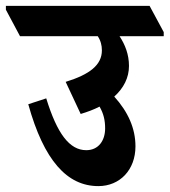

<svg xmlns="http://www.w3.org/2000/svg" viewBox="-82 -646 576 652"><path d="M252 -14C325 -14 378 -69 378 -149C378 -210 353 -266 306 -318C338 -347 356 -382 356 -422C356 -461 343 -494 324 -523H474V-537L426 -626H-62V-613L-14 -523H250C260 -508 264 -492 264 -475C264 -425 222 -393 141 -368L192 -259C215 -266 237 -274 256 -284C270 -260 275 -237 275 -210C275 -168 252 -136 211 -136C154 -136 112 -192 75 -312L14 -292C67 -101 146 -14 252 -14Z"/></svg>

Font: Noto Serif Devanagari ExtraCondensed ExtraBold
Style: Regular
Weight: 800
Width: 2
Designer: Universal Thirst, Indian Type Foundry and the Monotype Design Team
Foundry: Monotype Imaging Inc.
Version: Version 2.004